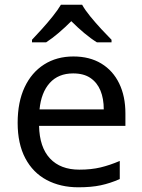

<svg xmlns="http://www.w3.org/2000/svg" viewBox="-20 -786 604 816"><path d="M292 -546Q361 -546 410.5 -516Q460 -486 486.5 -431.5Q513 -377 513 -304V-251H146Q148 -160 192.5 -112.5Q237 -65 317 -65Q368 -65 407.5 -74.5Q447 -84 489 -102V-25Q448 -7 408 1.5Q368 10 313 10Q237 10 178.5 -21Q120 -52 87.5 -113.5Q55 -175 55 -264Q55 -352 84.5 -415Q114 -478 167.5 -512Q221 -546 292 -546ZM291 -474Q228 -474 191.5 -433.5Q155 -393 148 -321H421Q421 -367 407 -401Q393 -435 364.5 -454.5Q336 -474 291 -474ZM329 -766Q341 -744 363.5 -716.5Q386 -689 410.5 -662.5Q435 -636 454 -617V-606H392Q366 -622 338 -645.5Q310 -669 283 -696Q256 -669 229 -646Q202 -623 176 -606H116V-617Q135 -637 158.5 -663Q182 -689 204 -716.5Q226 -744 239 -766Z"/></svg>

Font: Noto Sans Oriya
Style: Regular
Weight: 400
Designer: Amélie Bonet and Sol Matas
Foundry: Google LLC
Version: Version 2.006